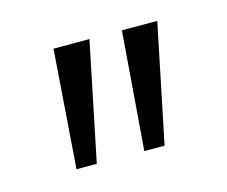

<svg xmlns="http://www.w3.org/2000/svg" viewBox="-46 -689 378 320"><g transform="rotate(-15 143.0 -529.0)"><path d="M169 -427 185 -631H246L204 -427ZM52 -427 67 -631H129L87 -427Z"/></g></svg>

Font: Alumni Sans
Style: Italic
Weight: 400
Italic angle: -8°
Version: Version 1.016